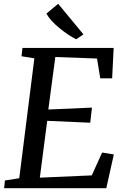

<svg xmlns="http://www.w3.org/2000/svg" viewBox="-20 -997 651 1017"><path d="M582 -743 574 -582H511L494 -687L273 -695L236 -417L467 -427L458 -347L230 -357L191 -56L466 -68L521 -189L583 -179L543 0H2L6 -41L82 -53L162 -688L94 -699L99 -743ZM226 -925 288 -977 422 -815 384 -789Q344 -808 294.5 -848.5Q245 -889 226 -925Z"/></svg>

Font: Koeln Type Serif
Style: Italic
Weight: 400
Italic angle: -8°
Designer: Eben Sorkin
Foundry: Eben Sorkin
Version: Version 2.002